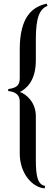

<svg xmlns="http://www.w3.org/2000/svg" viewBox="-20 -780 307 1050"><path d="M25 -293V-282C71 -278 88 -255 88 -226V59C88 171 159 246 224 250L227 237C186 229 176 185 176 92V-145C176 -222 122 -266 89 -277C120 -293 176 -333 176 -450V-564C176 -689 198 -731 240 -748L235 -760C159 -743 88 -691 88 -509V-352C88 -313 70 -299 25 -293Z"/></svg>

Font: Mazius Display
Style: Regular
Weight: 400
Designer: Alberto Casagrande & Collletttivo
Foundry: Collletttivo
Version: Version 2.000;Glyphs 3.2 (3217)